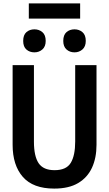

<svg xmlns="http://www.w3.org/2000/svg" viewBox="-20 -1096 640 1126"><path d="M298 10Q174 10 114 -58.5Q54 -127 54 -247V-714H179V-265Q179 -180 206.5 -139Q234 -98 300 -98Q369 -98 395 -141Q421 -184 421 -266V-714H546V-247Q546 -170 519.5 -112.5Q493 -55 438.5 -22.5Q384 10 298 10ZM417 -789Q389 -789 370 -806Q351 -823 351 -856Q351 -891 370 -907.5Q389 -924 417 -924Q444 -924 463.5 -907.5Q483 -891 483 -856Q483 -823 463.5 -806Q444 -789 417 -789ZM182 -789Q154 -789 135 -805.5Q116 -822 116 -856Q116 -891 135 -907.5Q154 -924 182 -924Q209 -924 228.5 -907.5Q248 -891 248 -856Q248 -823 228.5 -806Q209 -789 182 -789ZM149 -987V-1076H450V-987Z"/></svg>

Font: Noto Sans Mono SemiBold
Style: Regular
Weight: 600
Designer: Monotype Design Team
Foundry: Monotype Imaging Inc.
Version: Version 2.014; ttfautohint (v1.8.4.7-5d5b)